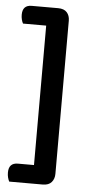

<svg xmlns="http://www.w3.org/2000/svg" viewBox="-55 -685 391 834"><g transform="rotate(5 141.0 -268.5)"><path d="M18 116Q14 108 11.5 98.5Q9 89 9 77Q9 35 49 35H119V-573H18Q14 -580 11.5 -590Q9 -600 9 -611Q9 -653 49 -653H164Q190 -653 202.5 -639Q215 -625 215 -603V65Q215 87 202.5 101.5Q190 116 164 116Z"/></g></svg>

Font: Baloo Tammudu 2 Medium
Style: Regular
Weight: 500
Designer: Maithili Shingre, Omkar Shende and Ek Type
Foundry: Ek Type
Version: Version 1.640;hotconv 1.0.111;makeotfexe 2.5.65597; ttfautoh